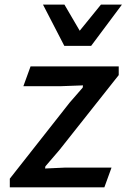

<svg xmlns="http://www.w3.org/2000/svg" viewBox="-20 -802 563 822"><path d="M22 -37.1 278.3 -362.8 334 -426.8 335.4 -436.5 243.2 -433.1H209.5H80.1L110.8 -517.6H488.3V-480.5L233.9 -159.2L174.3 -89.8L172.9 -80.6L259.3 -84.5H299.3H457.5L426.8 0H22ZM502 -782.2 370.1 -605.5H255.4L164.1 -782.2H255.9L321.3 -670.4L412.1 -782.2Z"/></svg>

Font: Proza Libre
Style: Medium Italic
Weight: 500
Designer: Jasper de Waard
Foundry: Jasper de Waard
Version: Version 1.000; ttfautohint (v1.4.1.8-43bc)